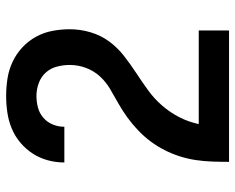

<svg xmlns="http://www.w3.org/2000/svg" viewBox="-92 -692 783 640"><g transform="rotate(-90 300.0 -371.5)"><path d="M81 0V-1Q81 -29 82 -56.5Q83 -84 87 -111Q91 -138 99.5 -164.5Q108 -191 120.5 -215.5Q133 -240 149.5 -262Q166 -284 186 -303Q206 -322 228.5 -338.5Q251 -355 275 -368.5Q299 -382 323 -396Q347 -410 365.5 -430Q384 -450 394 -476.5Q404 -503 404 -531Q404 -552 398.5 -573.5Q393 -595 378.5 -611Q364 -627 343 -634.5Q322 -642 301 -642Q281 -642 262 -637Q243 -632 228 -619Q213 -606 205.5 -587.5Q198 -569 198 -550V-549H79V-550Q79 -578 86.5 -605Q94 -632 109 -655Q124 -678 145.5 -696Q167 -714 192.5 -724.5Q218 -735 245.5 -739Q273 -743 301 -743Q330 -743 359 -738.5Q388 -734 414.5 -721.5Q441 -709 462.5 -689Q484 -669 498 -643.5Q512 -618 517.5 -589Q523 -560 523 -531Q523 -496 513 -462Q503 -428 482.5 -400Q462 -372 434.5 -350.5Q407 -329 378 -310Q349 -291 320.5 -270.5Q292 -250 269 -223.5Q246 -197 230 -166Q214 -135 207 -101H519V0Z"/></g></svg>

Font: Iosevka Aile
Style: Bold
Weight: 700
Designer: Belleve Invis
Foundry: Belleve Invis
Version: Version 28.0.1; ttfautohint (v1.8.4)